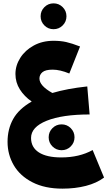

<svg xmlns="http://www.w3.org/2000/svg" viewBox="-20 -752 650 1144"><path d="M600 306Q556 339 492 355.5Q428 372 352 372Q247 372 173 334Q99 296 62 232.5Q25 169 25 93Q25 17 58.5 -43Q92 -103 169 -147Q125 -177 98.5 -219Q72 -261 72 -311Q72 -362 101 -407.5Q130 -453 181.5 -481Q233 -509 299 -509Q341 -509 374.5 -501.5Q408 -494 457 -475L393 -314Q337 -337 294 -337Q251 -337 233 -322Q215 -307 215 -284Q215 -241 292 -198Q379 -224 500 -237L514 -70Q351 -70 258 -32.5Q165 5 165 70Q165 126 211.5 156Q258 186 345 186Q453 186 532 142ZM222 -655Q222 -687 244.5 -709.5Q267 -732 299 -732Q331 -732 353.5 -709.5Q376 -687 376 -655Q376 -623 353.5 -600.5Q331 -578 299 -578Q267 -578 244.5 -600.5Q222 -623 222 -655ZM270 66Q270 34 292.5 11.5Q315 -11 347 -11Q379 -11 401.5 11.5Q424 34 424 66Q424 98 401.5 120.5Q379 143 347 143Q315 143 292.5 120.5Q270 98 270 66Z"/></svg>

Font: FiraGO Heavy
Style: Regular
Weight: 900
Designer: bBox Type
Foundry: bBox Type GmbH
Version: Version 1.001